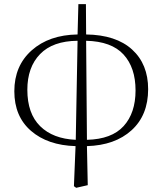

<svg xmlns="http://www.w3.org/2000/svg" viewBox="-20 -688 781 922"><path d="M393.6 -492.2 397.5 -16.6Q516.6 -19.5 573.7 -82.5Q630.9 -145.5 630.9 -253.9Q630.9 -363.3 573.2 -426.3Q515.6 -489.3 393.6 -492.2ZM343.8 -16.6 352.5 -492.2Q233.4 -491.2 172.4 -428.2Q111.3 -365.2 111.3 -256.8Q111.3 -142.6 172.9 -82Q234.4 -21.5 343.8 -16.6ZM392.6 -668 393.6 -522.5Q537.1 -520.5 614.3 -450.2Q691.4 -379.9 691.4 -259.8Q691.4 -134.8 611.8 -62.5Q532.2 9.8 397.5 13.7L401.4 201.2L345.7 213.9L335 206.1L342.8 13.7Q209 9.8 128.9 -59.6Q48.8 -128.9 48.8 -250Q48.8 -372.1 132.3 -446.3Q215.8 -520.5 352.5 -522.5L356.4 -668Z"/></svg>

Font: GenYoMin TW TTF ExtraLight
Style: Regular
Weight: 250
Version: Version 1.300